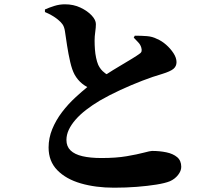

<svg xmlns="http://www.w3.org/2000/svg" viewBox="-20 -825 1040 893"><path d="M602 -650 607 -659Q637 -659 663 -657Q689 -655 710 -644Q732 -635 752.5 -617Q773 -599 787 -577.5Q801 -556 801 -536Q801 -517 787 -505Q773 -493 734 -481Q692 -469 641.5 -449.5Q591 -430 540 -406.5Q489 -383 444 -357Q409 -336 380.5 -314Q352 -292 331.5 -268.5Q311 -245 300 -221.5Q289 -198 289 -174Q289 -144 308 -125.5Q327 -107 363.5 -98.5Q400 -90 452 -90Q520 -90 569.5 -98.5Q619 -107 649 -115Q679 -123 687 -123Q723 -123 754 -116.5Q785 -110 804 -94Q823 -78 823 -49Q823 -30 808 -11Q793 8 770 18Q748 27 707.5 33.5Q667 40 616.5 44Q566 48 511 48Q425 48 356 28Q287 8 246.5 -33.5Q206 -75 206 -139Q206 -183 223 -224.5Q240 -266 268.5 -303.5Q297 -341 332 -373Q359 -398 386 -420Q373 -427 362 -436Q341 -453 327 -478Q315 -500 306.5 -537Q298 -574 292 -613Q286 -652 282 -680Q279 -700 271 -711.5Q263 -723 248 -735Q237 -744 221.5 -753Q206 -762 189 -769V-781Q209 -790 233 -797.5Q257 -805 282 -805Q322 -805 354.5 -789.5Q387 -774 406.5 -753Q426 -732 426 -713Q426 -697 423 -676.5Q420 -656 420 -636Q420 -616 421.5 -595.5Q423 -575 427 -556Q431 -537 437 -523Q448 -500 466 -487Q470 -483 476 -480Q505 -499 534 -516Q568 -536 594 -552Q620 -568 629 -575Q637 -580 638.5 -587Q640 -594 637 -604Q633 -618 622 -629Q611 -640 602 -650Z"/></svg>

Font: Early Summer Mincho Heavy
Style: Regular
Weight: 900
Designer: GuiWonder
Version: Version 1.002